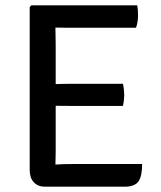

<svg xmlns="http://www.w3.org/2000/svg" viewBox="-20 -703 606 724"><path d="M516 -84.5Q516 -38 501.8 -18.5Q487.5 1 450 1H149Q123 1 107.5 -15.8Q92 -32.5 92 -61.5V-676.5L98.5 -683H497.5Q499.5 -671.5 500 -661.5Q500.5 -651.5 500.5 -643Q500.5 -635 498.8 -622.2Q497 -609.5 493 -598.5H251.5Q240.5 -598.5 223.5 -598.5Q206.5 -598.5 189 -599Q189 -579 189.5 -566.2Q190 -553.5 190 -534V-386Q207.5 -386.5 224 -386.8Q240.5 -387 251.5 -387H443.5Q446 -376.5 447.2 -365Q448.5 -353.5 448.5 -345Q448.5 -336.5 447.2 -325.2Q446 -314 443.5 -303.5H251.5Q240.5 -303.5 224 -303.8Q207.5 -304 190 -304V-130Q190 -117.5 189.5 -106.5Q189 -95.5 189 -82.5Q203.5 -83.5 219.2 -84Q235 -84.5 254 -84.5Z"/></svg>

Font: Signika Negative SC
Style: Regular
Weight: 400
Designer: Anna Giedryś
Foundry: Anna Giedryś
Version: Version 2.000; ttfautohint (v1.8.3) -l 8 -r 50 -G 200 -x 9 -